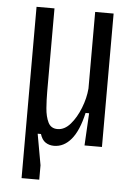

<svg xmlns="http://www.w3.org/2000/svg" viewBox="-50 -567 537 757"><g transform="rotate(5 218.0 -189.0)"><path d="M64 150V-528H135V-199Q135 -167 137.5 -133.5Q140 -100 151 -77.5Q162 -55 188 -55Q216 -55 239 -81.5Q262 -108 277.5 -147.5Q293 -187 296 -225V-528H369V0H300L307 -128H293Q277 -57 248 -22.5Q219 12 180 12Q161 12 146.5 2.5Q132 -7 125 -30H112L134 93V150Z"/></g></svg>

Font: Bricolage Grotesque 12pt Condensed Light
Style: Regular
Weight: 300
Width: 3
Designer: Mathieu Triay
Foundry: Atelier Triay
Version: Version 1.001; ttfautohint (v1.8.4.7-5d5b);gftools[0.9.33.de